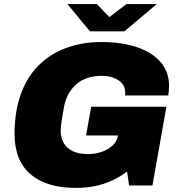

<svg xmlns="http://www.w3.org/2000/svg" viewBox="-20 -905 873 937"><path d="M350 12Q207 12 129 -54.5Q51 -121 51 -253Q51 -306 58.5 -353.5Q66 -401 80 -441Q110 -527 167 -584.5Q224 -642 303 -671Q382 -700 477 -700Q547 -700 607 -686.5Q667 -673 711.5 -646Q756 -619 780.5 -579Q805 -539 805 -485Q805 -474 804 -462.5Q803 -451 801 -439H590Q591 -443 591 -446.5Q591 -450 591 -454Q591 -473 582.5 -488Q574 -503 558 -513.5Q542 -524 521.5 -529.5Q501 -535 477 -535Q438 -535 406.5 -524.5Q375 -514 351.5 -493Q328 -472 312.5 -443Q297 -414 291 -376Q286 -346 283 -327.5Q280 -309 278.5 -298Q277 -287 276.5 -281Q276 -275 276 -270Q276 -233 291 -207Q306 -181 335.5 -167Q365 -153 410 -153Q445 -153 476.5 -164Q508 -175 529.5 -195Q551 -215 555 -241L556 -244H400L425 -384H792L724 0H610L600 -68Q566 -42 527 -24Q488 -6 444.5 3Q401 12 350 12ZM745 -885 587 -752H419L309 -885H453L538 -796H480L597 -885Z"/></svg>

Font: Archivo SemiBold Black
Style: Italic
Weight: 900
Italic angle: -10°
Version: Version 2.001